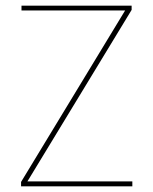

<svg xmlns="http://www.w3.org/2000/svg" viewBox="-20 -659 542 679"><path d="M448 -17.5V0H54.5V-15.5L422.5 -622H56V-639H445.5V-624L77 -17.5Z"/></svg>

Font: Anek Tamil Thin
Style: Regular
Weight: 250
Designer: Aadarsh Rajan (Tamil), Yesha Goshar (Latin)
Foundry: Ek Type
Version: Version 1.003